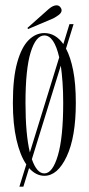

<svg xmlns="http://www.w3.org/2000/svg" viewBox="-20 -651 334 723"><path d="M53 52 79 -32Q55.5 -66 42 -125Q28.5 -184 28.5 -263.5Q28.5 -357.5 44.8 -415.5Q61 -473.5 87.8 -500Q114.5 -526.5 147 -526.5Q189 -526.5 218.5 -485L241.5 -560H257L228.5 -468Q245.5 -436.5 255.5 -386Q265.5 -335.5 265.5 -263.5Q265.5 -135 231.2 -62Q197 11 147 11Q115.5 11 89.5 -18L68 52ZM76 -263.5Q76 -203.5 80.2 -156.8Q84.5 -110 92.5 -77L203 -435Q184 -517.5 147 -517.5Q115 -517.5 95.5 -454.2Q76 -391 76 -263.5ZM147 2Q178 2 198 -65.8Q218 -133.5 218 -263.5Q218 -305.5 215.5 -340.5Q213 -375.5 209 -404L100 -51.5Q118.5 2 147 2ZM85.5 -541.5 83.5 -546 164 -617.5Q180 -631 193 -631Q204 -631 209.5 -620.5Q212 -616.5 212 -612.5Q212 -603 201.5 -595Q191 -587 180 -581.5Z"/></svg>

Font: Imbue 100pt ExtraLight
Style: Regular
Weight: 200
Designer: Tyler Finck
Foundry: Etcetera Type Company
Version: Version 1.102; ttfautohint (v1.8.3)